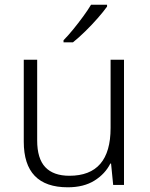

<svg xmlns="http://www.w3.org/2000/svg" viewBox="-20 -786 636 816"><path d="M507 -532V0H461L452 -91H449Q427 -47 381.5 -18.5Q336 10 268 10Q81 10 81 -184V-532H138V-189Q138 -112 172.5 -75.5Q207 -39 275 -39Q450 -39 450 -242V-532ZM435 -758Q420 -737 395.5 -709Q371 -681 343 -653.5Q315 -626 290 -606H250V-615Q269 -634 291 -661Q313 -688 333.5 -716Q354 -744 367 -766H435Z"/></svg>

Font: Noto Sans Arabic Light
Style: Regular
Weight: 300
Designer: Monotype Design Team, Nadine Chahine, Nizar Qandah and Khaled Hosny
Foundry: Monotype Imaging Inc.
Version: Version 2.012; ttfautohint (v1.8.4.7-5d5b)